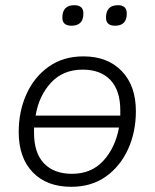

<svg xmlns="http://www.w3.org/2000/svg" viewBox="-20 -711 595 739"><path d="M254 8Q160 8 106 -48Q52 -104 52 -203Q52 -282 81.5 -348Q111 -414 167 -454Q223 -494 301 -494Q394 -494 448.5 -437.5Q503 -381 503 -283Q503 -203 473 -137Q443 -71 387.5 -31.5Q332 8 254 8ZM298 -443Q223 -443 176.5 -393Q130 -343 117 -266H443Q443 -276 443 -286Q443 -363 405 -403Q367 -443 298 -443ZM257 -42Q332 -42 378 -92.5Q424 -143 438 -220H111Q111 -210 111 -200Q111 -122 149.5 -82Q188 -42 257 -42ZM423 -612Q388 -612 388 -643Q388 -691 434 -691Q468 -691 468 -659Q468 -612 423 -612ZM255 -612Q220 -612 220 -643Q220 -691 266 -691Q301 -691 301 -659Q301 -612 255 -612Z"/></svg>

Font: Nunito Light
Style: Italic
Weight: 300
Italic angle: -9°
Designer: Vernon Adams
Foundry: Vernon Adams
Version: Version 3.601; ttfautohint (v1.8.2.53-6de2)